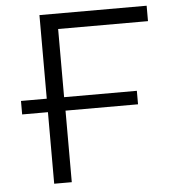

<svg xmlns="http://www.w3.org/2000/svg" viewBox="-51 -747 710 794"><g transform="rotate(-5 304.0 -350.0)"><path d="M142 -297V0H215V-297H516V-353H214V-636H587V-700H142V-353H35V-297Z"/></g></svg>

Font: Malon Grotesk
Style: Regular
Weight: 400
Designer: Julieta Ulanovsky
Foundry: Julieta Ulanovsky
Version: Version 7.200